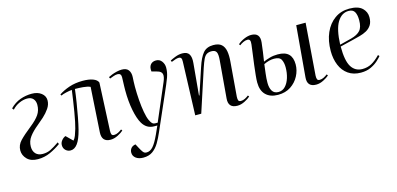

<svg xmlns="http://www.w3.org/2000/svg" viewBox="-68 -949 3311 1601"><g transform="rotate(-15 1587.5 -149.0)"><path d="M59 -451Q99 -492 147.5 -509.5Q196 -527 248 -527Q298 -527 330 -502.5Q362 -478 362 -440Q362 -404 339.5 -371Q317 -338 286 -310Q255 -282 229 -261Q183 -224 155 -186.5Q127 -149 127 -102Q127 -63 148.5 -40.5Q170 -18 209 -18Q247 -18 277.5 -33Q308 -48 353 -79L359 -63Q317 -32 266.5 -9Q216 14 159 14Q98 14 66 -19Q34 -52 34 -94Q34 -140 68 -176Q102 -212 169 -265Q221 -306 245.5 -342Q270 -378 270 -426Q270 -458 252.5 -478Q235 -498 200 -498Q167 -498 131.5 -482Q96 -466 70 -437Z M478 -459Q516 -485 568.5 -503Q621 -521 687 -521Q740 -521 774.5 -508Q809 -495 818 -471L799 -60Q798 -38 803 -27.5Q808 -17 824 -17Q842 -17 859.5 -26Q877 -35 891 -46L899 -35Q882 -19 849.5 -2.5Q817 14 786 14Q709 14 714 -69L738 -455Q713 -466 676 -469Q639 -472 607 -472Q601 -420 591 -358Q581 -296 570 -237Q559 -178 548 -135Q528 -57 501.5 -21.5Q475 14 441 14Q416 14 398 -3Q380 -20 380 -47Q380 -69 395 -87.5Q410 -106 429 -113L484 -59Q497 -73 505.5 -95Q514 -117 524 -151Q530 -171 537.5 -207Q545 -243 552.5 -287.5Q560 -332 567 -379.5Q574 -427 580 -471Q561 -470 530.5 -463Q500 -456 484 -448Z M1191 57Q1171 104 1148 143Q1125 182 1092.5 205.5Q1060 229 1011 229Q971 229 947 210.5Q923 192 923 163Q923 141 936 125Q949 109 975 105L993 139Q1007 165 1015.5 176.5Q1024 188 1031.5 191Q1039 194 1049 194Q1079 194 1104.5 165.5Q1130 137 1161 69L1192 0H1165Q1100 0 1065 -59Q1040 -101 1024.5 -179Q1009 -257 1009 -353Q1009 -364 1009.5 -386.5Q1010 -409 1011 -432Q1012 -455 1012 -466Q1012 -499 981 -499Q965 -499 947 -492.5Q929 -486 913 -480L907 -494Q918 -500 938 -508Q958 -516 981.5 -521.5Q1005 -527 1025 -527Q1066 -527 1083 -503.5Q1100 -480 1098 -443Q1097 -426 1096 -404.5Q1095 -383 1095 -360Q1095 -302 1099.5 -244Q1104 -186 1112.5 -139Q1121 -92 1133 -65Q1145 -40 1154.5 -31Q1164 -22 1178 -22H1201L1336 -337Q1354 -379 1348.5 -402Q1343 -425 1311 -434L1261 -448Q1256 -485 1272.5 -506Q1289 -527 1321 -527Q1352 -527 1370 -502.5Q1388 -478 1388 -448Q1388 -426 1384.5 -406.5Q1381 -387 1373 -364Q1365 -341 1350.5 -308Q1336 -275 1315 -226Z M1994 -35Q1977 -19 1944.5 -2.5Q1912 14 1881 14Q1800 14 1808 -69L1835 -388Q1840 -441 1829.5 -461Q1819 -481 1787 -481Q1762 -481 1745.5 -470.5Q1729 -460 1717 -434.5Q1705 -409 1690 -364L1571 0H1519L1535 -459Q1536 -481 1530 -490Q1524 -499 1508 -499Q1488 -499 1446 -481L1440 -494Q1456 -503 1486.5 -515Q1517 -527 1547 -527Q1590 -527 1606 -501Q1622 -475 1617 -425L1592 -152L1596 -151L1670 -375Q1696 -455 1727 -491Q1758 -527 1815 -527Q1862 -527 1885.5 -506Q1909 -485 1916 -446.5Q1923 -408 1918 -354L1894 -60Q1893 -38 1897.5 -27.5Q1902 -17 1919 -17Q1937 -17 1954.5 -26Q1972 -35 1986 -46Z M2232 14Q2165 14 2127 -23Q2089 -60 2089 -131Q2089 -155 2093 -194Q2097 -233 2102.5 -278.5Q2108 -324 2114.5 -369Q2121 -414 2125 -450Q2128 -475 2122.5 -485.5Q2117 -496 2101 -496Q2084 -496 2065 -487Q2046 -478 2033 -467L2025 -478Q2047 -498 2080 -512.5Q2113 -527 2142 -527Q2220 -527 2211 -444Q2207 -404 2201 -364Q2195 -324 2189 -284Q2214 -295 2245.5 -304Q2277 -313 2314 -313Q2378 -313 2408 -283Q2438 -253 2438 -194Q2438 -143 2413 -95Q2388 -47 2342 -16.5Q2296 14 2232 14ZM2561 14Q2481 14 2489 -69L2527 -508H2608L2574 -60Q2573 -38 2578 -27.5Q2583 -17 2599 -17Q2617 -17 2634.5 -26Q2652 -35 2666 -46L2674 -35Q2657 -19 2624.5 -2.5Q2592 14 2561 14ZM2241 -8Q2276 -8 2300.5 -34Q2325 -60 2338 -102Q2351 -144 2351 -192Q2351 -232 2337 -259Q2323 -286 2275 -286Q2233 -286 2186 -263Q2182 -231 2176.5 -187Q2171 -143 2171 -105Q2171 -62 2187.5 -35Q2204 -8 2241 -8Z M2989 -527Q3064 -527 3099 -494.5Q3134 -462 3134 -415Q3134 -373 3117.5 -347.5Q3101 -322 3074 -307Q3047 -292 3014.5 -283.5Q2982 -275 2950 -267L2839 -240Q2839 -116 2872 -64Q2905 -12 2967 -12Q3011 -12 3046 -31Q3081 -50 3121 -91L3131 -80Q3120 -66 3095.5 -43.5Q3071 -21 3034 -3.5Q2997 14 2947 14Q2883 14 2838.5 -17Q2794 -48 2771.5 -102.5Q2749 -157 2749 -225Q2749 -314 2779 -382Q2809 -450 2863 -488.5Q2917 -527 2989 -527ZM3045 -412Q3045 -459 3030.5 -484.5Q3016 -510 2979 -510Q2919 -510 2881.5 -449Q2844 -388 2839 -256L2941 -282Q2994 -296 3019.5 -324Q3045 -352 3045 -412Z"/></g></svg>

Font: Literata 72pt
Style: Italic
Weight: 400
Italic angle: -2°
Designer: Latin by Veronika Burian and Jose Scaglione. Greek by Irene Vlachou. Cyrillic by Vera Evstafieva
Foundry: TypeTogether
Version: Version 3.002